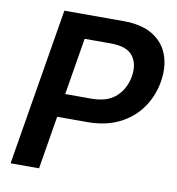

<svg xmlns="http://www.w3.org/2000/svg" viewBox="-81 -801 806 875"><g transform="rotate(10 321.5 -364.0)"><path d="M25.9 0 146.5 -727.5H419.9Q503.4 -727.5 555.2 -696.3Q606.9 -665 627.2 -610.4Q647.5 -555.7 636.2 -486.3Q624.5 -416.5 585.9 -362.1Q547.4 -307.6 484.6 -276.6Q421.9 -245.6 337.4 -245.6H198.2L157.7 0ZM216.3 -354H337.9Q411.6 -354 451.7 -391.1Q491.7 -428.2 501.5 -486.3Q511.2 -544.4 483.2 -580.8Q455.1 -617.2 380.9 -617.2H259.8Z"/></g></svg>

Font: Inter Semi Bold
Style: Italic
Weight: 600
Italic angle: -9.39999°
Designer: Rasmus Andersson
Foundry: rsms
Version: Version 4.000;git-3c8e0fc